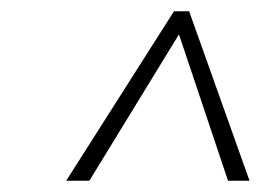

<svg xmlns="http://www.w3.org/2000/svg" viewBox="-20 -847 483 340"><path d="M314.9 -827.1 421.9 -526.9H383.8L296.9 -786.1L138.2 -526.9H97.2L288.1 -827.1Z"/></svg>

Font: Fira Sans Compressed UltraLight
Style: Italic
Weight: 200
Width: 3
Italic angle: -8°
Designer: Carrois Corporate & Edenspiekermann AG
Foundry: Carrois Corporate GbR & Edenspiekermann AG
Version: Version 4.203;PS 004.203;hotconv 1.0.88;makeotf.lib2.5.64775